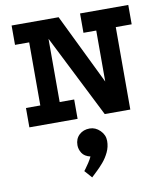

<svg xmlns="http://www.w3.org/2000/svg" viewBox="-98 -670 945 1094"><g transform="rotate(-10 374.0 -123.0)"><path d="M44 -589H316L514 -182V-477H440V-589H719V-477H627V0H479L238 -478V-112H322V0H43V-112H126V-477H44ZM346 343 308 300Q308 300 317 288Q326 276 337.5 258.5Q349 241 357 224Q323 216 309 194Q295 172 295 148Q295 111 319 88.5Q343 66 380 66Q413 66 439.5 92Q466 118 466 153Q466 187 451.5 217.5Q437 248 416 272.5Q395 297 375.5 315Q356 333 346 343Z"/></g></svg>

Font: Podkova ExtraBold
Style: Regular
Weight: 800
Designer: Ilya Yudin
Foundry: Cyreal (www.cyreal.org)
Version: Version 2.103